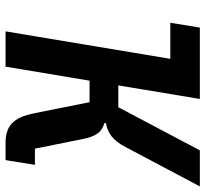

<svg xmlns="http://www.w3.org/2000/svg" viewBox="-44 -694 738 690"><g transform="rotate(90 325.0 -349.0)"><path d="M92.7 0H219.5L269.9 -301.8H347.3L386.7 -105.1C401.6 -24.9 435.7 0 493.3 0H555.4L572.4 -105.5H514.2L480.1 -275.2C470.2 -326.3 454.2 -346.6 421.9 -355.1L422.9 -360.8C457 -366.5 484.4 -384.9 508.2 -430.8L649.9 -698.2H520.2L365.4 -405.2H286.9L335.6 -698.2H79.2L61.8 -592H191.4Z"/></g></svg>

Font: Margiela Mono Italic SmBold It
Style: Regular
Weight: 600
Designer: Mike Abbink, Paul van der Laan, Pieter van Rosmalen
Foundry: Bold Monday
Version: Version 2.003 2021